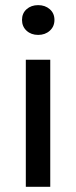

<svg xmlns="http://www.w3.org/2000/svg" viewBox="-20 -717 291 737"><path d="M126.5 -697.3Q153.3 -697.3 171.1 -681.6Q189 -666 189 -640.6Q189 -615.2 171.1 -599.1Q153.3 -583 126.5 -583Q99.6 -583 82 -599.1Q64.5 -615.2 64.5 -640.6Q64.5 -666 82 -681.6Q99.6 -697.3 126.5 -697.3ZM172.9 -487.8V0H79.1V-487.8Z"/></svg>

Font: Varta SemiBold
Style: Regular
Weight: 600
Designer: Joana Correia, Viktoriya Grabowska, Eben Sorkin
Foundry: Sorkin Type
Version: Version 1.003; ttfautohint (v1.3) -l 8 -r 24 -G 200 -x 12 -H